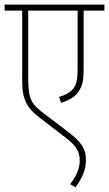

<svg xmlns="http://www.w3.org/2000/svg" viewBox="-20 -642 472 831"><path d="M432 -596V-622H0V-596H76V-308C76 -247 80 -228 91 -202C103 -174 129 -149 159 -127L246 -60C308 -15 325 10 325 53C325 92 307 124 284 155L307 169C334 130 352 96 352 52C352 -3 329 -31 262 -81L179 -144C115 -191 102 -210 102 -308V-596H316V-351C316 -295 311 -275 295 -256C281 -239 258 -229 236 -223L244 -197C278 -207 307 -223 322 -249C339 -276 342 -296 342 -353V-596Z"/></svg>

Font: Noto Sans Condensed Thin
Style: Italic
Weight: 100
Width: 3
Italic angle: -12°
Designer: Monotype Design Team
Foundry: Monotype Imaging Inc.
Version: Version 2.013